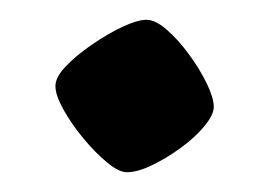

<svg xmlns="http://www.w3.org/2000/svg" viewBox="-20 -167 272 194"><path d="M108 7Q100 7 88 -3Q76 -13 64 -27.5Q52 -42 44 -56.5Q36 -71 36 -80Q36 -89 46.5 -100Q57 -111 73 -122Q89 -133 104 -140Q119 -147 128 -147Q137 -147 148.5 -137Q160 -127 171 -112Q182 -97 189 -82.5Q196 -68 196 -59Q196 -51 186.5 -39.5Q177 -28 162.5 -17.5Q148 -7 133.5 0Q119 7 108 7Z"/></svg>

Font: Texturina Medium
Style: Regular
Weight: 500
Designer: Guillermo Torres Carreño
Foundry: Omnibus-Type
Version: Version 1.003